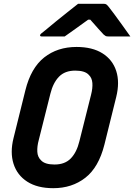

<svg xmlns="http://www.w3.org/2000/svg" viewBox="-20 -966 703 1006"><path d="M381 -720Q464 -720 517 -686.5Q570 -653 589 -594Q608 -535 589 -458L527 -208Q497 -89 427 -34.5Q357 20 259 20Q176 20 123 -14Q70 -48 51 -107.5Q32 -167 51 -243L113 -493Q142 -610 211.5 -665Q281 -720 381 -720ZM183 -232Q174 -199 175.5 -171Q177 -143 195 -126Q215 -104 266 -104Q320 -104 351 -136Q382 -168 396 -226L457 -469Q466 -504 464 -531Q462 -558 445 -574Q425 -596 374 -596Q320 -596 289 -564Q258 -532 244 -475ZM389 -946H525Q532 -946 537 -943Q542 -940 552 -927Q560 -917 579 -891.5Q598 -866 620.5 -834.5Q643 -803 663 -775H549Q538 -775 534 -777Q530 -779 523 -785Q513 -796 495.5 -815Q478 -834 453 -863Q449 -863 442 -863Q404 -835 374 -814Q344 -793 319 -775H199Q189 -775 190 -782Q191 -786 195.5 -790Q200 -794 218 -808Q239 -826 270.5 -851.5Q302 -877 334 -902.5Q366 -928 389 -946Z"/></svg>

Font: Recursive Mn Lnr St
Style: Bold Italic
Weight: 700
Italic angle: -15°
Monospace: yes
Version: Version 1.079;hotconv 1.0.112;makeotfexe 2.5.65598; ttfautoh